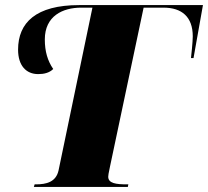

<svg xmlns="http://www.w3.org/2000/svg" viewBox="-20 -734 817 754"><path d="M113 0H482L484 -10H478C436 -10 405 -14 405 -40C405 -44 406 -53 412 -80L544 -704H622C694 -704 737 -668 737 -591C737 -570 731 -514 730 -506H740L777 -714H291C121 -714 51 -645 51 -539C51 -476 83 -443 130 -443C153 -443 174 -448 189 -463C167 -495 156 -532 156 -579C156 -671 226 -704 299 -704H343L210 -65C200 -19 162 -10 121 -10H116Z"/></svg>

Font: Noto Serif Display Black
Style: Italic
Weight: 900
Italic angle: -12°
Designer: Monotype Design Team
Foundry: Monotype Imaging Inc.
Version: Version 2.009